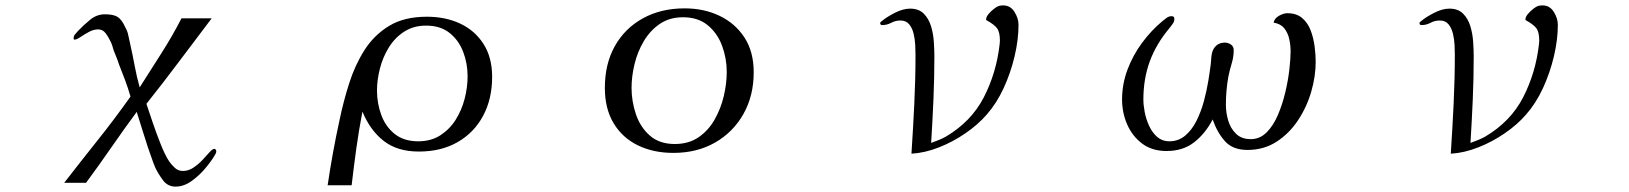

<svg xmlns="http://www.w3.org/2000/svg" viewBox="-20 -567 6040 712"><path d="M782 -7Q782 -3 781 0Q780 3 778 6Q765 29 741.5 57Q718 85 689.5 105Q661 125 631 125Q602 125 584.5 101.5Q567 78 556 55Q548 36 541.5 16.5Q535 -3 528 -22Q518 -54 507.5 -86.5Q497 -119 487 -152Q439 -87 393 -20.5Q347 46 299 111H218Q280 31 343 -48Q406 -127 464 -209Q455 -240 444 -269.5Q433 -299 421 -329Q417 -342 412 -354Q407 -366 402 -379Q399 -389 396 -398.5Q393 -408 388 -417Q382 -430 371.5 -444Q361 -458 344 -458Q327 -458 309.5 -448.5Q292 -439 278 -429.5Q264 -420 257 -420Q253 -420 253 -425Q253 -434 259 -440.5Q265 -447 270 -453Q290 -474 314.5 -494Q339 -514 369 -514Q401 -514 416.5 -504Q432 -494 445 -465Q453 -451 456 -435Q459 -419 463 -403Q472 -363 479.5 -322.5Q487 -282 498 -243Q538 -306 578.5 -369.5Q619 -433 653 -499H765Q705 -420 645 -340Q585 -260 523 -182Q532 -155 546 -113.5Q560 -72 576 -32Q592 8 607 31Q616 44 628.5 55.5Q641 67 658 67Q679 67 697.5 54.5Q716 42 731 26Q746 10 757 -2.5Q768 -15 775 -15Q778 -15 780 -12Q782 -9 782 -7Z M1714 -284Q1714 -332 1697.5 -375Q1681 -418 1647 -445Q1613 -472 1560 -472Q1514 -472 1479.5 -450Q1445 -428 1422.5 -392Q1400 -356 1389 -313.5Q1378 -271 1378 -231Q1378 -184 1394 -140.5Q1410 -97 1444 -70Q1478 -43 1531 -43Q1578 -43 1612.5 -65Q1647 -87 1669.5 -122.5Q1692 -158 1703 -200.5Q1714 -243 1714 -284ZM1805 -282Q1805 -200 1771.5 -137.5Q1738 -75 1677 -40Q1616 -5 1533 -5Q1454 -5 1403.5 -44Q1353 -83 1324 -153Q1311 -86 1301.5 -17.5Q1292 51 1284 120H1195Q1204 59 1215 -1.5Q1226 -62 1239 -121Q1253 -189 1274.5 -257Q1296 -325 1331.5 -381Q1367 -437 1423 -471Q1479 -505 1563 -505Q1632 -505 1686.5 -479.5Q1741 -454 1773 -404Q1805 -354 1805 -282Z M2675 -300Q2675 -350 2658 -396.5Q2641 -443 2605 -473Q2569 -503 2513 -503Q2463 -503 2427 -478.5Q2391 -454 2367.5 -414.5Q2344 -375 2333 -329Q2322 -283 2322 -241Q2322 -192 2338 -144Q2354 -96 2389.5 -64.5Q2425 -33 2482 -33Q2534 -33 2570.5 -58Q2607 -83 2630 -123.5Q2653 -164 2664 -210.5Q2675 -257 2675 -300ZM2775 -299Q2775 -212 2737 -144.5Q2699 -77 2632 -38.5Q2565 0 2477 0Q2403 0 2345.5 -28Q2288 -56 2255.5 -110Q2223 -164 2223 -241Q2223 -330 2260 -396Q2297 -462 2364 -499Q2431 -536 2519 -536Q2591 -536 2649 -508Q2707 -480 2741 -427.5Q2775 -375 2775 -299Z M3757 -475Q3757 -420 3742.5 -358.5Q3728 -297 3702 -240.5Q3676 -184 3639 -142Q3607 -105 3560.5 -73Q3514 -41 3462 -20.5Q3410 0 3360 3Q3366 -89 3370.5 -181Q3375 -273 3375 -364Q3375 -379 3374 -400Q3373 -421 3368 -442Q3363 -463 3351.5 -477Q3340 -491 3319 -491Q3301 -491 3285 -482.5Q3269 -474 3252 -474Q3244 -474 3244 -481Q3244 -485 3249 -488Q3268 -504 3298.5 -519.5Q3329 -535 3355 -535Q3387 -535 3405.5 -516.5Q3424 -498 3432.5 -470Q3441 -442 3443 -411.5Q3445 -381 3445 -358Q3445 -278 3441.5 -197.5Q3438 -117 3433 -37Q3447 -42 3460.5 -47.5Q3474 -53 3487 -60Q3582 -116 3628.5 -206.5Q3675 -297 3687 -403Q3687 -406 3687.5 -409.5Q3688 -413 3688 -416Q3688 -448 3677.5 -462Q3667 -476 3640 -491L3637 -493Q3637 -493 3637 -494Q3637 -495 3637 -496Q3637 -504 3645.5 -514.5Q3654 -525 3665.5 -534Q3677 -543 3684 -545Q3692 -547 3700 -547Q3727 -547 3742 -523Q3757 -499 3757 -475Z M4859 -338Q4859 -284 4842.5 -227Q4826 -170 4793.5 -121Q4761 -72 4714 -41.5Q4667 -11 4606 -11Q4551 -11 4522 -44Q4493 -77 4477 -124Q4450 -72 4408.5 -39.5Q4367 -7 4306 -7Q4252 -7 4215.5 -34.5Q4179 -62 4160 -105.5Q4141 -149 4141 -198Q4141 -255 4161 -308.5Q4181 -362 4215 -408Q4249 -454 4291 -489Q4298 -495 4306.5 -501Q4315 -507 4325 -507Q4335 -507 4335 -497Q4335 -487 4329 -479Q4323 -471 4317 -463Q4268 -405 4244 -340Q4220 -275 4220 -198Q4220 -177 4225 -151Q4230 -125 4241.5 -100Q4253 -75 4271.5 -59Q4290 -43 4316 -43Q4350 -43 4375 -64Q4400 -85 4417 -119Q4434 -153 4444.5 -192Q4455 -231 4461 -268Q4467 -305 4470 -330Q4471 -339 4471.5 -348.5Q4472 -358 4474 -368Q4478 -387 4490.5 -398Q4503 -409 4522 -409Q4534 -409 4544.5 -402Q4555 -395 4555 -381Q4555 -356 4547.5 -331.5Q4540 -307 4535 -282Q4526 -231 4526 -178Q4526 -150 4534.5 -120.5Q4543 -91 4563.5 -71Q4584 -51 4618 -51Q4652 -51 4677 -76Q4702 -101 4719 -141Q4736 -181 4746.5 -225.5Q4757 -270 4761.5 -310.5Q4766 -351 4766 -376Q4766 -399 4761 -422Q4756 -445 4742.5 -462Q4729 -479 4703 -483Q4706 -499 4723 -508.5Q4740 -518 4754 -518Q4788 -518 4809 -500Q4830 -482 4840.5 -454Q4851 -426 4855 -395Q4859 -364 4859 -338Z M5757 -475Q5757 -420 5742.5 -358.5Q5728 -297 5702 -240.5Q5676 -184 5639 -142Q5607 -105 5560.5 -73Q5514 -41 5462 -20.5Q5410 0 5360 3Q5366 -89 5370.5 -181Q5375 -273 5375 -364Q5375 -379 5374 -400Q5373 -421 5368 -442Q5363 -463 5351.5 -477Q5340 -491 5319 -491Q5301 -491 5285 -482.5Q5269 -474 5252 -474Q5244 -474 5244 -481Q5244 -485 5249 -488Q5268 -504 5298.5 -519.5Q5329 -535 5355 -535Q5387 -535 5405.5 -516.5Q5424 -498 5432.5 -470Q5441 -442 5443 -411.5Q5445 -381 5445 -358Q5445 -278 5441.5 -197.5Q5438 -117 5433 -37Q5447 -42 5460.5 -47.5Q5474 -53 5487 -60Q5582 -116 5628.5 -206.5Q5675 -297 5687 -403Q5687 -406 5687.5 -409.5Q5688 -413 5688 -416Q5688 -448 5677.5 -462Q5667 -476 5640 -491L5637 -493Q5637 -493 5637 -494Q5637 -495 5637 -496Q5637 -504 5645.5 -514.5Q5654 -525 5665.5 -534Q5677 -543 5684 -545Q5692 -547 5700 -547Q5727 -547 5742 -523Q5757 -499 5757 -475Z"/></svg>

Font: Kaisei HarunoUmi
Style: Regular
Weight: 400
Designer: Font-Kai, 金井和夫
Foundry: KAZUO KANAI
Version: Version 5.003